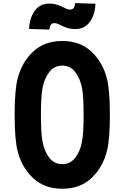

<svg xmlns="http://www.w3.org/2000/svg" viewBox="-20 -1187 717 1218"><path d="M324.2 -1040.4Q296.2 -1040.4 293.6 -999.3L164.7 -1003.3Q166.7 -1071 199.5 -1117.5Q232.4 -1164.1 291.7 -1164.1Q324.2 -1164.1 349.3 -1154.6Q374.3 -1145.2 392.3 -1135.7Q410.2 -1126.3 425.8 -1126.3Q453.8 -1126.3 456.4 -1167.3L585.3 -1163.4Q584 -1096.4 550.8 -1049.5Q517.6 -1002.6 458.3 -1002.6Q425.8 -1002.6 400.7 -1012Q375.7 -1021.5 357.7 -1030.9Q339.8 -1040.4 324.2 -1040.4ZM249.3 -290.4Q261.1 -227.2 292.6 -186.5Q324.2 -145.8 375 -145.8Q425.8 -145.8 457.4 -186.5Q488.9 -227.2 500.7 -290.4Q510.4 -344.4 510.4 -458.3Q510.4 -572.9 500.7 -626.3Q488.9 -689.5 457.4 -730.1Q425.8 -770.8 375 -770.8Q324.2 -770.8 292.6 -730.1Q261.1 -689.5 249.3 -626.3Q239.6 -572.9 239.6 -458.3Q239.6 -343.8 249.3 -290.4ZM91.1 -685.5Q117.2 -791 189.5 -859Q261.7 -927.1 375 -927.1Q488.3 -927.1 560.5 -859Q632.8 -791 658.9 -685.5Q677.1 -613.3 677.1 -458.3Q677.1 -303.4 658.9 -231.1Q632.8 -125.7 560.5 -57.6Q488.3 10.4 375 10.4Q261.7 10.4 189.5 -57.6Q117.2 -125.7 91.1 -231.1Q72.9 -303.4 72.9 -458.3Q72.9 -613.3 91.1 -685.5Z"/></svg>

Font: Monoid
Style: Bold
Weight: 700
Width: 4
Designer: Andreas Larsen (@larsenwork)
Version: Version 0.61